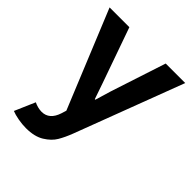

<svg xmlns="http://www.w3.org/2000/svg" viewBox="-205 -644 978 978"><g transform="rotate(45 283.5 -155.0)"><path d="M42 194.3 89.8 84Q102.1 90.3 116.9 94Q131.8 97.7 144.5 97.7Q200.2 97.7 221.7 31.2L230 4.4L13.7 -523.4H156.2L261.7 -224.6L291 -139.6H294.9L320.3 -224.6L418 -523.4H558.6L336.9 62.5Q320.8 104.5 302.7 135Q284.7 165.5 246.6 189.2Q208.5 212.9 147.5 212.9Q119.6 212.9 90.3 207.5Q61 202.1 42 194.3Z"/></g></svg>

Font: Reddit Sans Vanilla
Style: Bold
Weight: 700
Designer: Stephen Hutchings
Foundry: Reddit
Version: Version 1.013